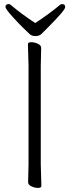

<svg xmlns="http://www.w3.org/2000/svg" viewBox="-20 -912 344 942"><path d="M153 -799Q223 -845 273 -887Q278 -892 285 -892Q300 -892 300 -877Q300 -862 211 -773L183 -745Q172 -735 153.5 -735Q135 -735 124 -746Q113 -757 93.5 -775.5Q74 -794 40.5 -831Q7 -868 7 -878Q7 -892 22 -892Q29 -892 34 -887Q84 -844 153 -799ZM118 -18 120 -107V-589L117 -695Q117 -705 133 -705Q149 -705 165.5 -697.5Q182 -690 182 -677L180 -588V-106L183 0Q183 10 167 10Q151 10 134.5 2.5Q118 -5 118 -18Z"/></svg>

Font: LXGW WenKai Light
Style: Regular
Weight: 300
Designer: LXGW / Fontworks Inc.
Foundry: LXGW / Fontworks Inc.
Version: Version 1.501; October 10, 2024